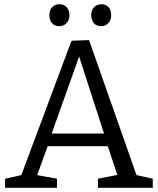

<svg xmlns="http://www.w3.org/2000/svg" viewBox="-20 -890 749 910"><path d="M250 -43V0H4V-43L81 -60L319 -697L402 -700L627 -60L704 -43V0H444V-43L536 -61L491 -197H206L156 -60ZM225 -257H473L355 -622ZM460 -766Q437 -766 425 -780Q413 -794 412 -818Q412 -842 426 -856Q440 -870 460 -870Q482 -870 494.5 -856Q507 -842 507 -818Q507 -794 493 -780Q479 -766 460 -766ZM261 -766Q239 -766 226.5 -780Q214 -794 214 -818Q214 -842 227.5 -856Q241 -870 261 -870Q283 -870 296 -856Q309 -842 309 -818Q309 -794 295 -780Q281 -766 261 -766Z"/></svg>

Font: Bitter
Style: Regular
Weight: 400
Designer: Sol Matas, and Bitter project Authors
Foundry: Sol Matas
Version: Version 2.001